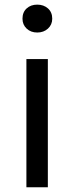

<svg xmlns="http://www.w3.org/2000/svg" viewBox="-20 -793 314 813"><path d="M91.8 0V-543H182.6V0ZM75.2 -713.9Q75.2 -741.2 92.8 -757.3Q110.4 -773.4 137.7 -773.4Q165 -773.4 183.1 -757.3Q201.2 -741.2 201.2 -713.9Q201.2 -688.5 183.1 -671.9Q165 -655.3 137.7 -655.3Q110.4 -655.3 92.8 -671.9Q75.2 -688.5 75.2 -713.9Z"/></svg>

Font: Nasu
Style: Regular
Weight: 400
Designer: Ryoko NISHIZUKA (kana &amp; ideographs); Paul D. Hunt (Latin, Greek &amp; Cyrillic); Wenlong ZHANG (bopomofo); Sandoll C
Version: Version 2014.1215